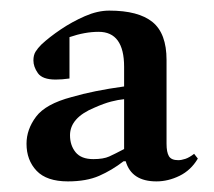

<svg xmlns="http://www.w3.org/2000/svg" viewBox="-20 -705 403 362"><path d="M108 -363Q68 -363 49 -383Q30 -403 30 -434Q30 -461 48 -485Q66 -509 115 -522Q156 -534 214 -542V-579Q214 -645 166 -645Q140 -645 111 -635V-557Q104 -556 97.5 -555.5Q91 -555 85 -555Q60 -555 51.5 -567Q43 -579 43 -591Q43 -601 47 -607.5Q51 -614 58 -621Q73 -635 94.5 -649.5Q116 -664 140 -674.5Q164 -685 186 -685Q241 -685 267.5 -663.5Q294 -642 294 -592V-434Q294 -418 298.5 -410.5Q303 -403 316 -403Q322 -403 329.5 -405.5Q337 -408 346 -415L353 -406Q340 -384 318.5 -373.5Q297 -363 275 -363Q228 -363 217 -401H213Q191 -384 167 -373.5Q143 -363 108 -363ZM112 -450Q112 -431 122.5 -418Q133 -405 156 -405Q175 -405 186 -410Q197 -415 214 -424V-429V-518Q203 -517 189.5 -513.5Q176 -510 158 -502Q112 -483 112 -450Z"/></svg>

Font: Gulzar
Style: Regular
Weight: 400
Designer: Borna Izadpanah, Alice Savoie, Simon Cozens, Fiona Ross
Version: Version 1.000;[7b34f74]; ttfautohint (v1.8.4)